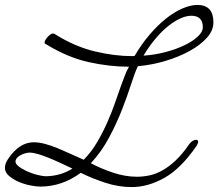

<svg xmlns="http://www.w3.org/2000/svg" viewBox="-20 -738 887 780"><path d="M166 -559Q161 -561 161 -566Q161 -570 165 -576.5Q169 -583 174 -588.5Q179 -594 185 -598Q191 -602 195 -602Q198 -602 202 -600Q283 -549 364 -529.5Q445 -510 517 -510Q520 -510 522.5 -510.5Q525 -511 527 -511Q555 -559 588 -597.5Q621 -636 655 -663Q689 -690 722 -704Q755 -718 782 -718Q847 -718 847 -647Q847 -614 820.5 -584.5Q794 -555 750.5 -531Q707 -507 652 -490.5Q597 -474 540 -469Q528 -444 513 -397Q498 -350 476 -293.5Q454 -237 423 -179Q392 -121 349 -75Q390 -53 439.5 -36.5Q489 -20 536 -20Q563 -20 589.5 -26Q616 -32 642 -47Q668 -62 694.5 -87Q721 -112 747 -150Q761 -170 777 -170Q785 -169 785 -163Q785 -156 779 -146Q715 -53 648 -15.5Q581 22 515 22Q461 22 406.5 4Q352 -14 308 -36Q232 20 144 20Q127 20 102 15Q77 10 54.5 0Q32 -10 16 -24Q0 -38 0 -56Q0 -74 14 -94Q59 -160 117 -160Q138 -160 162.5 -153.5Q187 -147 212.5 -136.5Q238 -126 265.5 -113.5Q293 -101 320 -89Q351 -120 375 -161Q399 -202 417.5 -244.5Q436 -287 449 -325Q462 -363 471 -388Q479 -408 486 -428Q493 -448 504 -467Q423 -467 338.5 -486Q254 -505 166 -559ZM563 -512Q609 -515 652.5 -526.5Q696 -538 730 -554.5Q764 -571 784 -590Q804 -609 804 -627Q804 -674 757 -674Q737 -674 713.5 -663.5Q690 -653 664.5 -633Q639 -613 613 -582.5Q587 -552 563 -512ZM170 -22Q228 -24 274 -53L266 -57Q243 -68 219 -79Q195 -90 173.5 -98.5Q152 -107 133 -112.5Q114 -118 100 -118Q93 -118 83.5 -115.5Q74 -113 65 -108.5Q56 -104 49.5 -97Q43 -90 43 -81Q43 -72 56.5 -61.5Q70 -51 90 -42Q110 -33 131.5 -27.5Q153 -22 170 -22Z"/></svg>

Font: Discipuli Britannica
Style: Regular
Weight: 400
Designer: Peter Wiegel
Foundry: Peter Wiegel
Version: Version 0.001 2009